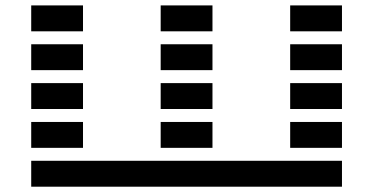

<svg xmlns="http://www.w3.org/2000/svg" viewBox="-20 -704 1407 724"><path d="M97.7 -585.9V-683.6H293V-585.9ZM585.9 -585.9V-683.6H781.2V-585.9ZM97.7 -439.5V-537.1H293V-439.5ZM585.9 -439.5V-537.1H781.2V-439.5ZM97.7 -293V-390.6H293V-293ZM585.9 -293V-390.6H781.2V-293ZM97.7 -146.5V-244.1H293V-146.5ZM585.9 -146.5V-244.1H781.2V-146.5ZM1269.5 -97.7V0H97.7V-97.7ZM1074.2 -585.9V-683.6H1269.5V-585.9ZM1074.2 -439.5V-537.1H1269.5V-439.5ZM1074.2 -293V-390.6H1269.5V-293ZM1074.2 -146.5V-244.1H1269.5V-146.5Z"/></svg>

Font: Trigram
Style: Regular
Weight: 400
Designer: GGBotNet
Foundry: GGBotNet
Version: 1.05